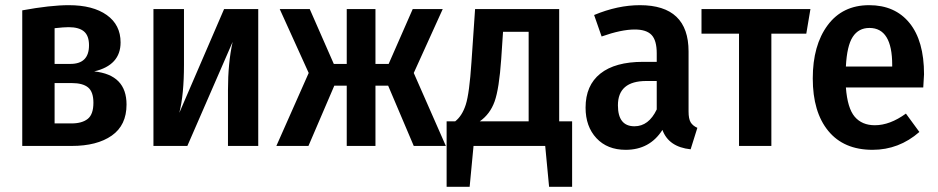

<svg xmlns="http://www.w3.org/2000/svg" viewBox="-20 -564 3624 742"><path d="M344 -288Q469 -275 469 -160Q469 -80 412 -40Q355 0 257 0H66V-524Q175 -544 246 -544Q339 -544 392.5 -506Q446 -468 446 -400Q446 -312 344 -288ZM245 -459Q227 -459 191 -455V-317H252Q324 -317 324 -389Q324 -426 304.5 -442.5Q285 -459 245 -459ZM256 -87Q297 -87 319 -104.5Q341 -122 341 -167Q341 -209 320.5 -226Q300 -243 257 -243H191V-87Z M978 -529V0H861V-215Q861 -321 879 -402L704 0H573V-529H691V-314Q691 -198 673 -128L846 -529Z M1691 -529 1579 -282 1703 0H1579L1480 -233H1431V0H1320V-233H1272L1172 0H1048L1173 -282L1061 -529H1177L1270 -317H1320V-529H1431V-317H1482L1575 -529Z M2141 -95H2191V158H2102L2087 0H1810L1795 158H1706V-95H1739Q1766 -116 1780 -159.5Q1794 -203 1802 -324L1816 -529H2141ZM2023 -95V-441H1924L1917 -336Q1909 -221 1891.5 -172Q1874 -123 1834 -95Z M2641 -133Q2641 -105 2649 -91.5Q2657 -78 2675 -70L2649 13Q2564 4 2540 -62Q2491 15 2398 15Q2327 15 2285 -30Q2243 -75 2243 -148Q2243 -234 2300 -279.5Q2357 -325 2465 -325H2518V-358Q2518 -408 2498 -429Q2478 -450 2433 -450Q2381 -450 2305 -423L2276 -506Q2367 -544 2453 -544Q2641 -544 2641 -365ZM2432 -76Q2487 -76 2518 -141V-251H2478Q2368 -251 2368 -157Q2368 -76 2432 -76Z M3112 -529 3096 -434H2961V0H2836V-434H2691V-529Z M3551 -277Q3551 -268 3548 -226H3249Q3255 -146 3283 -113Q3311 -80 3361 -80Q3419 -80 3481 -125L3533 -54Q3454 15 3352 15Q3241 15 3181 -58Q3121 -131 3121 -261Q3121 -389 3178.5 -466.5Q3236 -544 3339 -544Q3439 -544 3495 -475Q3551 -406 3551 -277ZM3428 -307V-313Q3428 -456 3340 -456Q3298 -456 3275.5 -421.5Q3253 -387 3249 -307Z"/></svg>

Font: Fira Sans Condensed Medium
Style: Regular
Weight: 500
Width: 3
Designer: Carrois Corporate & Edenspiekermann AG
Foundry: Carrois Corporate GbR & Edenspiekermann AG
Version: Version 4.203;PS 004.203;hotconv 1.0.88;makeotf.lib2.5.64775